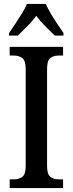

<svg xmlns="http://www.w3.org/2000/svg" viewBox="-20 -951 367 971"><path d="M29 0V-44H51Q75 -44 92.5 -56.5Q110 -69 110 -112V-601Q110 -645 92.5 -657.5Q75 -670 51 -670H29V-714H299V-670H276Q251 -670 234.5 -657.5Q218 -645 218 -601V-112Q218 -70 234.5 -57Q251 -44 276 -44H299V0ZM26 -784Q39 -803 56.5 -829Q74 -855 90.5 -882Q107 -909 116 -931H212Q221 -909 237 -882Q253 -855 270.5 -829Q288 -803 301 -784V-771H257Q235 -793 209 -818.5Q183 -844 163 -871Q144 -844 118 -818.5Q92 -793 70 -771H26Z"/></svg>

Font: Noto Serif Armenian Condensed Medium
Style: Regular
Weight: 500
Width: 3
Designer: Monotype Design Team
Foundry: Monotype Imaging Inc.
Version: Version 2.008; ttfautohint (v1.8.4.7-5d5b)